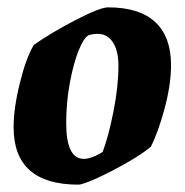

<svg xmlns="http://www.w3.org/2000/svg" viewBox="-20 -493 502 522"><path d="M17 -147Q17 -199 34 -267.5Q51 -336 72 -371Q119 -404 185.5 -438.5Q252 -473 274 -473Q359 -473 402 -433Q445 -393 445 -316Q445 -263 427.5 -198Q410 -133 390 -94Q369 -76 326.5 -51.5Q284 -27 244.5 -9Q205 9 193 9Q17 9 17 -147ZM222 -63Q230 -65 241 -70Q252 -75 259 -80Q274 -118 288 -187.5Q302 -257 302 -314Q302 -355 287 -378Q272 -401 245 -401Q234 -401 223 -398Q209 -393 194.5 -357.5Q180 -322 170 -268.5Q160 -215 160 -158Q160 -61 208 -61Q214 -61 222 -63Z"/></svg>

Font: Grenze
Style: Bold Italic
Weight: 700
Italic angle: -10°
Designer: Renata Polastri
Foundry: Omnibus-Type
Version: Version 1.002; ttfautohint (v1.8)